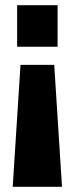

<svg xmlns="http://www.w3.org/2000/svg" viewBox="-20 -580 288 740"><path d="M202 -560V-400H46V-560ZM189 -330 219 140H29L59 -330Z"/></svg>

Font: Tektur Condensed
Style: Bold
Weight: 700
Width: 3
Designer: Adam Jagosz
Foundry: Adam Jagosz
Version: Version 1.005;gftools[0.9.30]